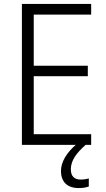

<svg xmlns="http://www.w3.org/2000/svg" viewBox="-20 -734 537 973"><path d="M339 124C339 79 367 42 414 0H442V-54H151V-348H425V-401H151V-660H442V-714H91V0H364C320 38 289 85 289 132C289 188 321 219 379 219C401 219 417 216 430 211V170C421 173 406 176 388 176C356 176 339 158 339 124Z"/></svg>

Font: Noto Sans Bengali SemiCondensed Light
Style: Regular
Weight: 300
Width: 4
Designer: Joana Ranito - Universal Thirst; Jelle Bosma - Monotype Design Team
Foundry: Universal Thirst ehf.
Version: Version 3.000